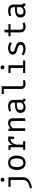

<svg xmlns="http://www.w3.org/2000/svg" viewBox="2552 -3385 1050 6194"><g transform="rotate(-90 3077.0 -288.0)"><path d="M375.9 -792.8Q404.6 -792.8 422.1 -775.4Q439.5 -757.9 439.5 -732.8Q439.5 -706.7 422.1 -689Q404.6 -671.3 375.9 -671.3Q348.2 -671.3 331.3 -689Q314.4 -706.7 314.4 -732.8Q314.4 -757.9 331.3 -775.4Q348.2 -792.8 375.9 -792.8ZM456.4 -540V-86.7Q456.4 3.6 415.6 64.6Q374.9 125.6 297.9 162.3Q221 199 112.3 217.4L97.9 150.8Q177.9 137.4 239.5 110.8Q301 84.1 335.6 37.9Q370.3 -8.2 370.3 -81V-471.8H145.6V-540Z M924.1 -551.3Q1038.5 -551.3 1096.9 -474.9Q1155.4 -398.5 1155.4 -270.3Q1155.4 -187.7 1128.7 -124.1Q1102.1 -60.5 1050.3 -24.4Q998.5 11.8 923.1 11.8Q808.7 11.8 749.7 -65.1Q690.8 -142.1 690.8 -269.2Q690.8 -352.3 717.4 -416.2Q744.1 -480 796.2 -515.6Q848.2 -551.3 924.1 -551.3ZM924.1 -481Q854.4 -481 818.7 -429.2Q783.1 -377.4 783.1 -269.2Q783.1 -162.1 818.2 -110.5Q853.3 -59 923.1 -59Q992.8 -59 1027.9 -110.8Q1063.1 -162.6 1063.1 -270.3Q1063.1 -377.9 1028.2 -429.5Q993.3 -481 924.1 -481Z M1339 0V-66.2H1423.1V-473.8H1339V-540H1488.7L1504.6 -412.3Q1535.9 -479 1580.5 -515.4Q1625.1 -551.8 1698.5 -551.8Q1721 -551.8 1738.7 -548.5Q1756.4 -545.1 1774.9 -540L1762.6 -357.4H1691.8V-472.3Q1689.7 -472.3 1687.2 -472.3Q1563.1 -472.3 1509.2 -294.9V-66.2H1619V0Z M1949.2 0V-540H2022.6L2029.2 -465.1Q2062.1 -506.7 2111.3 -529Q2160.5 -551.3 2207.7 -551.3Q2287.2 -551.3 2323.3 -509.2Q2359.5 -467.2 2359.5 -392.3V0H2273.3V-328.7Q2273.3 -384.1 2267.2 -417.9Q2261 -451.8 2241.3 -467.7Q2221.5 -483.6 2181 -483.6Q2149.2 -483.6 2121.3 -469.7Q2093.3 -455.9 2071.5 -435.1Q2049.7 -414.4 2035.4 -393.3V0Z M2951.3 -117.9Q2951.3 -85.1 2962.1 -70.3Q2972.8 -55.4 2995.4 -48.7L2974.4 11.8Q2939.5 7.2 2913.3 -10.5Q2887.2 -28.2 2875.4 -64.1Q2846.2 -26.7 2802.3 -7.4Q2758.5 11.8 2706.2 11.8Q2625.1 11.8 2578.5 -33.8Q2531.8 -79.5 2531.8 -154.9Q2531.8 -238.5 2596.9 -283.1Q2662.1 -327.7 2785.1 -327.7H2864.6V-372.8Q2864.6 -431.3 2830.5 -455.6Q2796.4 -480 2735.9 -480Q2709.2 -480 2673.3 -473.6Q2637.4 -467.2 2595.4 -452.3L2572.8 -517.4Q2622.1 -535.9 2665.9 -543.6Q2709.7 -551.3 2749.2 -551.3Q2849.7 -551.3 2900.5 -504.1Q2951.3 -456.9 2951.3 -376.9ZM2728.2 -53.8Q2768.2 -53.8 2804.4 -74.1Q2840.5 -94.4 2864.6 -130.3V-269.2H2786.7Q2697.4 -269.2 2660.8 -238.5Q2624.1 -207.7 2624.1 -155.9Q2624.1 -53.8 2728.2 -53.8Z M3390.3 -757.4V-133.3Q3390.3 -93.3 3415.1 -76.7Q3440 -60 3479.5 -60Q3503.6 -60 3525.9 -65.1Q3548.2 -70.3 3570.3 -79L3593.3 -15.9Q3571.3 -5.1 3538.7 3.3Q3506.2 11.8 3465.1 11.8Q3393.3 11.8 3348.7 -27.9Q3304.1 -67.7 3304.1 -137.9V-689.2H3138.5V-757.4Z M4000 -792.8Q4028.7 -792.8 4045.9 -775.4Q4063.1 -757.9 4063.1 -732.8Q4063.1 -706.7 4045.9 -689Q4028.7 -671.3 4000 -671.3Q3972.8 -671.3 3955.4 -689Q3937.9 -706.7 3937.9 -732.8Q3937.9 -757.9 3955.4 -775.4Q3972.8 -792.8 4000 -792.8ZM4068.7 -540V-68.2H4221V0H3815.9V-68.2H3982.6V-471.8H3821V-540Z M4594.4 -59.5Q4656.9 -59.5 4692.8 -82.6Q4728.7 -105.6 4728.7 -145.1Q4728.7 -169.2 4719.7 -187.2Q4710.8 -205.1 4683.1 -219.7Q4655.4 -234.4 4597.9 -248.7Q4542.1 -262.6 4500.8 -280.8Q4459.5 -299 4436.7 -328.2Q4413.8 -357.4 4413.8 -404.1Q4413.8 -472.3 4470.8 -511.8Q4527.7 -551.3 4619 -551.3Q4684.1 -551.3 4732.6 -533.8Q4781 -516.4 4814.9 -491.8L4776.9 -433.3Q4746.7 -454.4 4709.5 -467.9Q4672.3 -481.5 4620 -481.5Q4556.4 -481.5 4529.7 -461.8Q4503.1 -442.1 4503.1 -410.8Q4503.1 -386.7 4516.2 -371Q4529.2 -355.4 4560.5 -343.1Q4591.8 -330.8 4646.7 -315.9Q4699.5 -301.5 4739 -282.1Q4778.5 -262.6 4800.3 -231Q4822.1 -199.5 4822.1 -149.2Q4822.1 -91.8 4789.2 -56.2Q4756.4 -20.5 4704.4 -4.4Q4652.3 11.8 4594.4 11.8Q4521 11.8 4469.5 -9.5Q4417.9 -30.8 4383.1 -61L4432.3 -117.9Q4464.1 -91.8 4505.4 -75.6Q4546.7 -59.5 4594.4 -59.5Z M5454.9 -27.2Q5427.2 -8.7 5387.7 1.5Q5348.2 11.8 5310.3 11.8Q5223.1 11.8 5175.9 -33.8Q5128.7 -79.5 5128.7 -151.3V-473.3H5004.6V-540H5128.7V-662.6L5214.9 -672.8V-540H5401.5L5391.3 -473.3H5214.9V-152.3Q5214.9 -107.2 5238.7 -83.6Q5262.6 -60 5317.9 -60Q5348.2 -60 5373.8 -67.2Q5399.5 -74.4 5421.5 -85.6Z M6028.2 -117.9Q6028.2 -85.1 6039 -70.3Q6049.7 -55.4 6072.3 -48.7L6051.3 11.8Q6016.4 7.2 5990.3 -10.5Q5964.1 -28.2 5952.3 -64.1Q5923.1 -26.7 5879.2 -7.4Q5835.4 11.8 5783.1 11.8Q5702.1 11.8 5655.4 -33.8Q5608.7 -79.5 5608.7 -154.9Q5608.7 -238.5 5673.8 -283.1Q5739 -327.7 5862.1 -327.7H5941.5V-372.8Q5941.5 -431.3 5907.4 -455.6Q5873.3 -480 5812.8 -480Q5786.2 -480 5750.3 -473.6Q5714.4 -467.2 5672.3 -452.3L5649.7 -517.4Q5699 -535.9 5742.8 -543.6Q5786.7 -551.3 5826.2 -551.3Q5926.7 -551.3 5977.4 -504.1Q6028.2 -456.9 6028.2 -376.9ZM5805.1 -53.8Q5845.1 -53.8 5881.3 -74.1Q5917.4 -94.4 5941.5 -130.3V-269.2H5863.6Q5774.4 -269.2 5737.7 -238.5Q5701 -207.7 5701 -155.9Q5701 -53.8 5805.1 -53.8Z"/></g></svg>

Font: FiraCode Nerd Font
Style: Regular
Weight: 400
Designer: Carrois Corporate, Edenspiekermann AG, Nikita Prokopov
Foundry: Carrois Corporate, Edenspiekermann AG, Nikita Prokopov
Version: Version 6.002;Nerd Fonts 2.1.0